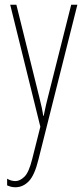

<svg xmlns="http://www.w3.org/2000/svg" viewBox="-20 -547 356 809"><path d="M23 -527H49L145 -140Q153 -108 156 -93.5Q159 -79 160 -72.5Q161 -66 162 -59H164Q170 -89 174.5 -107.5Q179 -126 183 -142L280 -527H306L142 125Q126 191 101.5 216.5Q77 242 45 242Q35 242 27 240Q19 238 10 234V206Q27 216 45 216Q64 216 83 197.5Q102 179 116 122L150 -13Z"/></svg>

Font: Noto Sans Gujarati UI ExtraCondensed Thin
Style: Regular
Weight: 100
Width: 2
Designer: Jelle Bosma - Monotype Design Team, Universal Thirst
Foundry: Monotype Imaging Inc.
Version: Version 2.106; ttfautohint (v1.8.4.7-5d5b)